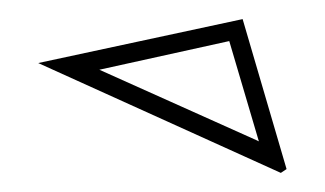

<svg xmlns="http://www.w3.org/2000/svg" viewBox="-20 -758 340 201"><path d="M274 -577 20 -692 234 -738 280 -581ZM251 -610 220 -715 84 -685 249 -611Z"/></svg>

Font: Kalnia Glaze Thin
Style: Bold
Weight: 700
Version: Version 1.110